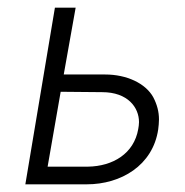

<svg xmlns="http://www.w3.org/2000/svg" viewBox="-20 -480 482 500"><path d="M123 -460 46 0H206C295 0 378 -49 392 -143C393 -152 394 -160 394 -169C394 -189 389 -208 379 -227C359 -263 310 -286 254 -286C252 -286 251 -286 249 -286H146L177 -460ZM104 -46 138 -241 246 -240C313 -240 342 -200 342 -162C342 -156 341 -150 340 -144C329 -80 274 -47 209 -46Z"/></svg>

Font: Jost Light
Style: Italic
Weight: 300
Italic angle: -5°
Version: Version 3.710